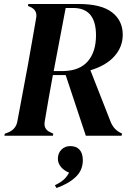

<svg xmlns="http://www.w3.org/2000/svg" viewBox="-20 -680 682 962"><path d="M2 0 4 -10 20 -16Q60 -32 67 -72L119 -350Q129 -407 140 -468.5Q151 -530 161 -589Q169 -630 130 -646L120 -650L122 -660H374Q487 -660 541 -618.5Q595 -577 595 -506Q595 -445 553 -398Q511 -351 433 -328L535 -68Q551 -30 585 -14L592 -10L589 0H410L309 -304H245Q235 -252 225 -194Q215 -136 204 -71Q197 -31 235 -16L247 -10L245 0ZM249 -324H299Q380 -326 420.5 -373.5Q461 -421 461 -503Q461 -640 347 -640H309ZM263 262 255 248Q279 237 296.5 222.5Q314 208 326 185Q301 175 285.5 156.5Q270 138 270 115Q270 88 287.5 70Q305 52 332 52Q363 52 379 70.5Q395 89 395 123Q395 173 359 207Q323 241 263 262Z"/></svg>

Font: DeepMind Serif Display
Style: Italic
Weight: 400
Italic angle: -12°
Designer: Frank Grießhammer / Modifications: Colophon Foundry
Foundry: Colophon Foundry
Version: Version 5.003; ttfautohint (v1.8.2)